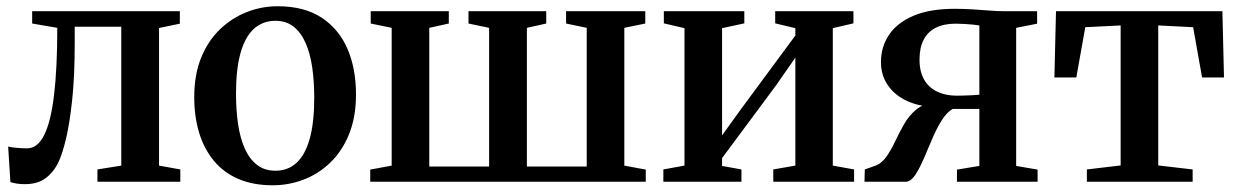

<svg xmlns="http://www.w3.org/2000/svg" viewBox="-20 -568 3870 600"><path d="M57.5 7.5Q42.5 7.5 31.2 5.5Q20 3.5 12.5 1L5.5 -110Q15.5 -107.5 32.2 -106Q49 -104.5 65 -104.5Q97.5 -104.5 118.2 -146.2Q139 -188 149 -271.8Q159 -355.5 159 -481L80.5 -494.5V-533H542V-494L477 -480.5V-50.5L543.5 -38.5V0H284.5V-38.5L359 -50.5V-484.5H213.5V-434Q213.5 -329.5 205.5 -255.2Q197.5 -181 186 -133.2Q174.5 -85.5 162.5 -61Q147 -29 122 -10.8Q97 7.5 57.5 7.5Z M587 -264Q587 -334.5 608.5 -387.5Q630 -440.5 667.2 -476.2Q704.5 -512 751 -530.2Q797.5 -548.5 847.5 -548.5Q930.5 -548.5 984.8 -513Q1039 -477.5 1065.8 -415.5Q1092.5 -353.5 1092.5 -273Q1092.5 -202.5 1071 -149.2Q1049.5 -96 1012.5 -60.2Q975.5 -24.5 929 -6.8Q882.5 11 832.5 11Q770.5 11 724.5 -9Q678.5 -29 648 -66Q617.5 -103 602.2 -153.5Q587 -204 587 -264ZM841 -34.5Q880 -34.5 907 -59.5Q934 -84.5 948 -135Q962 -185.5 962 -262Q962 -313 955.8 -356.8Q949.5 -400.5 935.2 -433.2Q921 -466 897.8 -484.5Q874.5 -503 841 -503Q801 -503 773.5 -478Q746 -453 731.8 -402.8Q717.5 -352.5 717.5 -275Q717.5 -224 724 -180Q730.5 -136 745.2 -103.2Q760 -70.5 783.5 -52.5Q807 -34.5 841 -34.5Z M1137 0V-38L1204 -50.5V-481L1138.5 -494.5V-533H1382.5V-494.5L1321.5 -481V-47.5H1508.5V-481L1444 -494.5V-533H1687V-494.5L1626.5 -481V-47.5H1813.5V-481L1749 -494.5V-533H1996.5V-494.5L1931 -481V-50.5L1998 -38V0Z M2053 0V-38.5L2119 -50.5V-480L2054.5 -495V-533H2306V-495L2236.5 -480V-145L2294.5 -225.5L2465.5 -457V-480L2402.5 -495V-533H2647V-495L2582.5 -480V-50.5L2649 -38.5V0H2396.5V-38.5L2465.5 -50.5V-388L2405 -301L2236.5 -74V-49.5L2297 -38.5V0Z M2681.5 0 2682.5 -38.5 2713.5 -49.5Q2735 -57 2749.8 -78Q2764.5 -99 2777.2 -126Q2790 -153 2805 -179.5Q2820 -206 2841.8 -224.5Q2863.5 -243 2896.5 -246.5L2901 -234Q2852.5 -235 2814.5 -252.5Q2776.5 -270 2754.8 -301.2Q2733 -332.5 2733 -374Q2733 -421.5 2758.2 -459.2Q2783.5 -497 2834.8 -518.8Q2886 -540.5 2963.5 -540.5Q2990.5 -540.5 3018.5 -538.8Q3046.5 -537 3072.2 -535Q3098 -533 3117.5 -533H3221V-494L3155.5 -481V-49.5L3222.5 -38V0H2970.5V-38L3040.5 -49.5V-227.5H2957Q2938.5 -217 2922.8 -191.8Q2907 -166.5 2893.5 -134.8Q2880 -103 2867 -72.8Q2854 -42.5 2840.8 -22.2Q2827.5 -2 2812.5 0ZM2970 -269Q2981 -269 2994.2 -269.5Q3007.5 -270 3020.2 -270.5Q3033 -271 3040.5 -272V-488.5Q3032.5 -490 3019.5 -491.2Q3006.5 -492.5 2992.5 -493.2Q2978.5 -494 2966 -494Q2930 -494 2904.8 -481.5Q2879.5 -469 2866.5 -444Q2853.5 -419 2853.5 -381.5Q2853.5 -344 2868 -319Q2882.5 -294 2909 -281.5Q2935.5 -269 2970 -269Z M3376.5 0V-38.5L3482 -51V-488.5L3371.5 -483L3343.5 -326H3275L3280 -533H3800L3805 -326H3736.5L3708.5 -483L3599.5 -488.5V-51L3707 -38.5V0Z"/></svg>

Font: Merriweather 72pt SemiBold
Style: Regular
Weight: 600
Version: Version 2.100